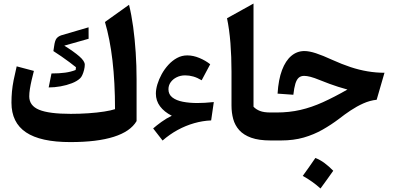

<svg xmlns="http://www.w3.org/2000/svg" viewBox="-20 -804 2267 1099"><path d="M761.8 -110.9V-350.4Q761.8 -428 756.7 -504.3Q751.7 -580.5 742.2 -650.1Q732.6 -719.7 718.6 -776.6L580.7 -678.2Q609.2 -582 623.8 -457.4Q638.4 -332.7 638.4 -179.2Q616.2 -171.7 576 -165.4Q535.8 -159.1 486 -155.7Q436.2 -152.3 385 -152.3Q260.5 -152.3 203.9 -175.7Q147.4 -199 147.4 -252.4Q147.4 -271.5 151.2 -295.5Q155 -319.5 161.1 -345.8Q167.3 -372.2 174 -398.1L75.5 -424.2Q64.7 -379 57.9 -344.6Q51.2 -310.2 48.4 -279.8Q45.6 -249.4 45.6 -216.3Q45.6 -102.3 128.8 -46.5Q211.9 9.3 382.8 9.3Q536.2 9.3 631.4 -21Q726.7 -51.2 761.8 -110.9ZM487 -647.7 331.1 -602Q313.2 -595.9 303.7 -584Q294.1 -572 289.7 -538.7L285.6 -511.6Q307.7 -497.7 331.7 -481Q355.6 -464.4 377.5 -448.1Q399.4 -431.9 414.8 -419.2L413 -403.4Q385.5 -392.6 352.7 -388.1Q319.9 -383.5 274.7 -383.5L258.6 -303.5Q291.6 -303.5 326.5 -309.7Q361.4 -315.9 391.4 -327.6Q421.3 -339.2 438.7 -355.9Q445.1 -361.2 451.2 -374.6Q457.3 -387.9 461.3 -404.1Q465.3 -420.2 465.3 -433.8Q465.3 -454.2 434.3 -481.3Q403.2 -508.4 348 -542.7L487.2 -582.1Z M963.4 -141.4Q932 -126.6 903.8 -106Q875.6 -85.5 856.7 -68.9L910.6 0.4Q951.1 -35.1 997 -60.1Q1043 -85.1 1091.5 -98.9Q1140.1 -112.8 1188.6 -114.7L1203.8 -219.8Q1173.7 -216.9 1152.4 -215.6Q1131 -214.3 1109.2 -214.3Q1064.4 -214.3 1026.9 -221.5Q989.3 -228.7 966.8 -246.1Q944.2 -263.5 944.2 -292.9Q944.2 -315.7 957.1 -333.5Q969.9 -351.4 991.7 -362Q1013.5 -372.6 1039.7 -372.6Q1063.6 -372.6 1086.5 -366Q1109.4 -359.5 1134.3 -344.5L1183.2 -436.2Q1156.8 -457.3 1121.5 -472.1Q1086.2 -486.9 1051.9 -486.9Q1020.7 -486.9 993.5 -472.2Q966.3 -457.5 944 -433.1Q921.6 -408.7 905.6 -379.6Q889.6 -350.5 880.9 -321.5Q872.2 -292.5 872.2 -268.2Q872.2 -227.5 896 -195.5Q919.7 -163.6 963.4 -141.4Z M1431.1 -783.7 1279.4 -699.5Q1292.8 -635.8 1299 -557.5Q1305.1 -479.1 1305.1 -393.3V-199.7Q1305.1 -158.8 1314.9 -122.8Q1324.7 -86.8 1349.4 -59.1Q1374.1 -31.5 1417.8 -15.7Q1461.5 0 1529 0H1529.5V-160.1H1529Q1490.5 -160.1 1468 -168.9Q1445.5 -177.7 1431.1 -193.1Z M1722.3 -511.8Q1680.5 -511.8 1647.7 -484.4Q1614.8 -457 1594.3 -402.9Q1573.8 -348.9 1568.8 -268.1L1659.1 -261.6Q1663.5 -301.3 1670.7 -325Q1678 -348.7 1690 -359.2Q1702.1 -369.7 1720.9 -369.7Q1735.4 -369.7 1756.7 -364.4Q1777.9 -359 1812.1 -345Q1841.8 -333.1 1866.7 -323.9Q1891.6 -314.6 1916.1 -307Q1940.6 -299.3 1968.7 -291.5Q1893.1 -248.3 1828.4 -219Q1763.6 -189.6 1699.8 -174.9Q1636 -160.1 1563.1 -160.1H1529.3Q1519.6 -160.1 1514.7 -152.1Q1509.8 -144.2 1509.8 -123.7V-36.4Q1509.8 -15.9 1514.7 -8Q1519.6 0 1529.3 0H1588.3Q1660.5 0 1718.8 -16.8Q1777.1 -33.7 1826.5 -61.9Q1876 -90 1920.8 -124Q1952 -148.5 1986.9 -171.8Q2021.9 -195.1 2059.5 -212Q2097 -228.8 2136 -233L2180.8 -387.5Q2132.4 -387.5 2084.3 -395.6Q2036.2 -403.6 1986.2 -420.1Q1936.3 -436.7 1882.2 -461.2Q1827 -486.6 1788.5 -499.2Q1749.9 -511.8 1722.3 -511.8ZM1785.1 100.3Q1767.5 125.9 1749.7 151.4Q1731.9 176.9 1713 202.8Q1741.6 218.5 1766.9 236.7Q1792.1 254.8 1814.5 274.9Q1833.6 248.9 1851.8 223.6Q1869.9 198.3 1887.5 173.4Q1863.5 148.8 1837.9 129.6Q1812.4 110.5 1785.1 100.3Z"/></svg>

Font: Pinar-VF
Style: Regular
Weight: 300
Designer: Amin Abedi
Version: Version 3.0